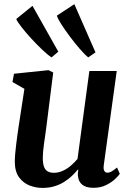

<svg xmlns="http://www.w3.org/2000/svg" viewBox="-20 -910 642 940"><path d="M187.5 10Q156 10 125.2 -1.8Q94.5 -13.5 73.8 -41.2Q53 -69 52.5 -117Q52.5 -134.5 54.2 -155.2Q56 -176 58.8 -199.2Q61.5 -222.5 64.8 -246.2Q68 -270 71.5 -292.5L99.5 -475L41 -508.5L48.5 -549L217.5 -566.5L240.5 -555L207 -289Q204.5 -267.5 201.2 -246Q198 -224.5 195.2 -204.5Q192.5 -184.5 191 -167.5Q189.5 -150.5 189.5 -137Q189.5 -109.5 195.5 -93.5Q201.5 -77.5 213.8 -70.8Q226 -64 244 -64Q266 -64 287.5 -73.8Q309 -83.5 327.2 -99.2Q345.5 -115 359.5 -132L417.5 -562.5H551.5L488 -101Q485.5 -82 490.8 -73.2Q496 -64.5 506 -64.5Q515 -64.5 525 -69.8Q535 -75 553 -90L566.5 -59Q561.5 -51 544.5 -34.5Q527.5 -18 500.2 -4.2Q473 9.5 438 9.5Q401.5 9.5 383 -5.5Q364.5 -20.5 362 -46.5Q361.5 -49 361.2 -52.8Q361 -56.5 361.2 -61Q361.5 -65.5 362.2 -70.2Q363 -75 363.5 -79L361.5 -80Q348 -64 331.2 -48Q314.5 -32 293 -18.8Q271.5 -5.5 245.5 2.2Q219.5 10 187.5 10ZM232.5 -629Q214.5 -640.5 187.5 -666Q160.5 -691.5 133 -721.5Q105.5 -751.5 85 -777.8Q64.5 -804 59.5 -817L139 -881.5L265.5 -657ZM412 -629Q395 -642.5 370.8 -670.5Q346.5 -698.5 322 -731.2Q297.5 -764 279.8 -791.8Q262 -819.5 258.5 -833.5L344 -889.5L447.5 -653.5Z"/></svg>

Font: Merriweather 20pt
Style: Bold Italic
Weight: 700
Italic angle: -7.8°
Version: Version 2.101